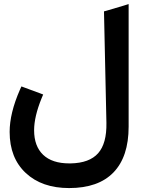

<svg xmlns="http://www.w3.org/2000/svg" viewBox="-20 -704 712 962"><path d="M327.6 114.7Q331.1 114.7 334.5 114.7Q428.2 112.8 471.7 63.7Q515.1 14.6 513.2 -88.4L501 -647L515.6 -650.9L599.6 -675.8L624.5 -683.6V-657.2V-69.3Q624.5 81.1 548.8 159.7Q473.1 238.3 326.2 238.3Q189.9 238.3 109.1 162.8Q28.3 87.4 28.3 -43Q28.3 -136.7 79.6 -253.9L87.4 -271L104.5 -264.6L177.2 -237.8L196.3 -230.5L188.5 -211.9Q150.9 -119.6 150.9 -51.3Q150.9 28.3 196 71.5Q241.2 114.7 327.6 114.7Z"/></svg>

Font: Samim FD
Style: Bold-FD
Weight: 700
Foundry: DejaVu fonts team - Redesigned by Saber Rastikerdar
Version: Version 4.0.1